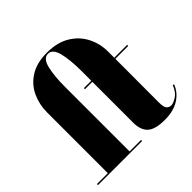

<svg xmlns="http://www.w3.org/2000/svg" viewBox="-191 -939 1124 1124"><g transform="rotate(-45 371.5 -376.5)"><path d="M11 -9H101V-511.5Q101 -577 127.2 -633.8Q153.5 -690.5 208.2 -725.2Q263 -760 348 -760Q433 -760 490.2 -725.2Q547.5 -690.5 576.5 -633.8Q605.5 -577 605.5 -511.5V-460H712V-451H605.5L605 -89Q605 -51.5 616 -39Q627 -26.5 645.5 -26.5Q661.5 -26.5 689.8 -44.2Q718 -62 734.5 -105L743 -102Q725 -53.5 677.8 -23.2Q630.5 7 558.5 7Q478.5 7 446.8 -22.5Q415 -52 415 -111.5V-451H354V-460H415V-540Q415 -635.5 400 -693.2Q385 -751 347.5 -751Q310 -751 295.5 -693.2Q281 -635.5 281 -540V-9H376V0H11Z"/></g></svg>

Font: Bodoni* 24pt Fatface
Style: Regular
Weight: 900
Version: Version 2.3